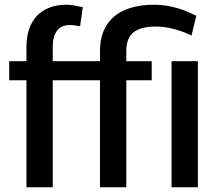

<svg xmlns="http://www.w3.org/2000/svg" viewBox="-20 -792 934 812"><path d="M816.9 -533.2V0H705.6V-533.2ZM203.1 0H91.8V-452.6H19V-533.2H91.8V-593.8Q91.8 -636.2 103.3 -669.4Q114.7 -702.6 136.5 -725.3Q158.2 -748 189.5 -760Q220.7 -772 260.7 -772Q276.9 -772 293.2 -769Q309.6 -766.1 330.1 -761.7L318.8 -680.7Q309.1 -682.6 298.3 -684.3Q287.6 -686 274.9 -686Q239.3 -686 221.2 -662.1Q203.1 -638.2 203.1 -594.2V-533.2H402.8V-577.1Q402.8 -623.5 417.7 -659.9Q432.6 -696.3 461.4 -721.2Q490.2 -746.1 533.2 -759Q576.2 -772 631.8 -772Q658.2 -772 682.6 -768.1Q707 -764.2 729.2 -757.8Q751.5 -751.5 771.7 -742.9Q792 -734.4 810.1 -725.1L790 -641.6Q776.4 -648.4 759 -655.3Q741.7 -662.1 722.4 -667.5Q703.1 -672.9 681.9 -676.3Q660.6 -679.7 639.6 -679.7Q572.8 -679.7 543.5 -654.3Q514.2 -628.9 514.2 -577.1V-533.2H621.6V-452.6H514.2V0H402.8V-452.6H203.1Z"/></svg>

Font: Ufes Sans Medium
Style: Regular
Weight: 500
Designer: Ricardo Esteves & Filipe Motta
Foundry: ProDesignUfes - Ricardo Esteves, Filipe Motta (This is a derivative work, based on Roboto family, by Christian Robertson
Version: Version 2.0